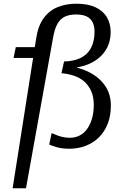

<svg xmlns="http://www.w3.org/2000/svg" viewBox="-20 -791 667 1034"><path d="M65 -537H224L212 -479H53ZM48 223 175 -585Q185 -652 215 -693Q245 -734 290 -752.5Q335 -771 391 -771Q455 -771 496 -751Q537 -731 556.5 -696.5Q576 -662 576 -619Q576 -572 557.5 -535.5Q539 -499 507 -474.5Q475 -450 434.5 -437.5Q394 -425 350 -425L398 -438L391 -414L366 -433Q431 -421 478 -392.5Q525 -364 551 -321.5Q577 -279 577 -222Q577 -167 560 -124Q543 -81 512.5 -51Q482 -21 441 -5.5Q400 10 354 10Q315 10 286.5 2Q258 -6 245 -13L258 -74Q263 -73 277 -66.5Q291 -60 312 -54.5Q333 -49 356 -49Q384 -49 407.5 -60.5Q431 -72 448 -95Q465 -118 475 -151Q485 -184 485 -226Q485 -267 472.5 -297Q460 -327 437.5 -348.5Q415 -370 383 -381.5Q351 -393 311 -397L325 -460Q363 -461 393 -470.5Q423 -480 444.5 -499.5Q466 -519 477.5 -549.5Q489 -580 489 -621Q489 -652 478 -672.5Q467 -693 445.5 -703Q424 -713 390 -713Q353 -713 328.5 -701Q304 -689 289 -662Q274 -635 266 -589L120 223Z"/></svg>

Font: Roboto Serif
Style: Italic
Weight: 400
Italic angle: -10°
Designer: Greg Gazdowicz
Foundry: Commercial Type
Version: Version 1.008